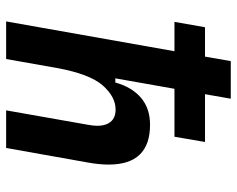

<svg xmlns="http://www.w3.org/2000/svg" viewBox="-93 -679 772 626"><g transform="rotate(90 293.0 -366.0)"><path d="M339.8 0 386.7 -266.1Q390.1 -283.7 390.1 -297.4Q390.1 -319.8 381.8 -334Q368.7 -356.9 337.4 -356.9Q295.4 -356.9 258.5 -314.9Q221.7 -272.9 202.1 -168L202.6 -170.4L172.4 0H49.8L147 -548.8H51.3L68.8 -648.4H164.6L179.2 -732.4H301.8L287.1 -648.4H442.9L425.8 -548.8H269.5L235.4 -356H249Q264.2 -410.2 298.8 -439.7Q333.5 -469.2 386.7 -469.2Q516.6 -469.2 516.6 -334.5Q516.6 -303.7 509.8 -266.1L462.4 0Z"/></g></svg>

Font: CaskaydiaCove NFP SemiBold
Style: Italic
Weight: 600
Italic angle: -10°
Designer: Aaron Bell
Foundry: Saja Typeworks
Version: Version 2111.001; VTT 6.35;Nerd Fonts 3.1.1